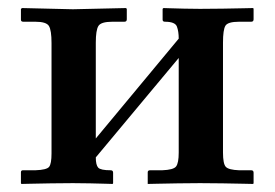

<svg xmlns="http://www.w3.org/2000/svg" viewBox="-20 -456 682 477"><path d="M161 -433 293 -436 295 -434V-408Q295 -402 289 -402H259Q231 -402 224.5 -391.5Q218 -381 218 -350V-112L424 -360Q424 -378 419.5 -390Q415 -402 390 -402Q384 -402 384 -407V-434L386 -436Q386 -436 401.5 -435.5Q417 -435 438 -434.5Q459 -434 477 -434Q503 -434 533.5 -434.5Q564 -435 586.5 -435.5Q609 -436 609 -436L610 -434V-408Q610 -402 604 -402H574Q546 -402 540 -392Q534 -382 534 -350V-77Q534 -49 541 -41.5Q548 -34 574 -33H604Q610 -33 610 -27V-1L609 1Q609 1 586.5 0.5Q564 0 533.5 -0.5Q503 -1 477 -1Q452 -1 421.5 -0.5Q391 0 369 0.5Q347 1 347 1V-28Q347 -33 353 -33H383Q411 -34 417.5 -42.5Q424 -51 424 -77V-312L218 -65Q218 -46 224 -39.5Q230 -33 255 -33Q261 -33 261 -27V-1L260 1Q260 1 243.5 0.5Q227 0 204 -0.5Q181 -1 161 -1Q136 -1 106 -0.5Q76 0 54.5 0.5Q33 1 33 1L32 -1V-28Q32 -33 37 -33H68Q96 -34 102 -41.5Q108 -49 108 -75V-349Q108 -381 101.5 -391.5Q95 -402 68 -402H38Q32 -402 32 -407V-434L35 -436Z"/></svg>

Font: Libertinus Serif SemiBold
Style: Regular
Weight: 600
Designer: Philipp H. Poll, Khaled Hosny
Foundry: Caleb Maclennan
Version: Version 7.051;RELEASE